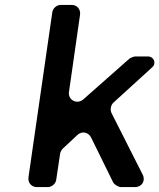

<svg xmlns="http://www.w3.org/2000/svg" viewBox="-20 -762 649 782"><path d="M351 -202 441 -19C446 -10 462 0 473 0H530C558 0 574 -26 561 -51L434 -302C428 -315 431 -334 442 -344L600 -488C618 -504 607 -532 583 -532H530C525 -532 510 -526 507 -523L319 -357C293 -335 256 -355 261 -388L306 -702C309 -724 294 -742 272 -742H227C211 -742 195 -728 193 -712L96 -40C93 -18 108 0 130 0H175C191 0 207 -14 209 -30L225 -137C225 -141 232 -154 236 -157L296 -213C314 -229 340 -224 351 -202Z"/></svg>

Font: Trueno
Style: RoundIt
Weight: 400
Designer: Julieta Ulanovsky, Jasper
Foundry: Julieta Ulanovsky, Cannot Into Space Fonts
Version: Version 3.001